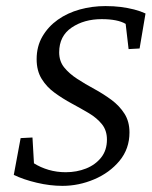

<svg xmlns="http://www.w3.org/2000/svg" viewBox="-20 -603 500 632"><path d="M185.5 8.8Q144.5 8.8 101.1 -1.5Q57.6 -11.7 25.4 -27.3L47.9 -148.4L86.9 -150.4L91.8 -65.4Q113.3 -51.8 140.1 -43.9Q167 -36.1 196.3 -36.1Q232.4 -36.1 263.2 -48.3Q293.9 -60.5 313 -84.5Q332 -108.4 332 -143.6Q332 -173.8 315.4 -194.3Q298.8 -214.8 272.5 -230.5Q246.1 -246.1 216.3 -262.2Q186.5 -278.3 160.2 -297.4Q133.8 -316.4 117.2 -343.3Q100.6 -370.1 100.6 -408.2Q100.6 -450.2 119.6 -482.9Q138.7 -515.6 170.4 -538.1Q202.1 -560.5 242.7 -571.8Q283.2 -583 327.1 -583Q354.5 -583 377.4 -580.1Q400.4 -577.1 421.4 -571.8Q442.4 -566.4 459 -558.6L439.5 -443.4L403.3 -441.4L393.6 -524.4Q367.2 -540 314.5 -540Q256.8 -540 215.8 -512.2Q174.8 -484.4 174.8 -430.7Q174.8 -401.4 191.4 -380.9Q208 -360.4 234.4 -343.3Q260.7 -326.2 290.5 -310.1Q320.3 -293.9 346.7 -274.4Q373 -254.9 389.6 -229Q406.2 -203.1 406.2 -167Q406.2 -113.3 373.5 -73.7Q340.8 -34.2 290 -12.7Q239.3 8.8 185.5 8.8Z"/></svg>

Font: Crimson Pro Light
Style: Italic
Weight: 300
Italic angle: -12°
Designer: Jacques Le Bailly
Foundry: Baron von Fonthausen
Version: Version 1.003